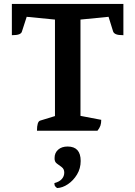

<svg xmlns="http://www.w3.org/2000/svg" viewBox="-20 -661 684 971"><path d="M167 0Q167 -46 183 -51L258 -74V-562L115 -576L91 -502Q89 -493 77.5 -488Q66 -483 40 -483V-641H604V-483Q578 -483 566.5 -488Q555 -493 552 -502L529 -576L387 -562V-75L492 -55Q492 -38 488 -26Q484 -14 473 0ZM269 290Q263 286 259 281Q255 276 255 265Q281 258 293 244Q305 230 305 212Q305 194 292.5 184.5Q280 175 267.5 166Q255 157 256 138Q256 112 274 96Q292 80 322 80Q388 80 388 153Q388 191 369.5 221.5Q351 252 323.5 270.5Q296 289 269 290Z"/></svg>

Font: Petrona
Style: Bold
Weight: 700
Designer: Ringo R. Seeber
Foundry: Ringo R. Seeber
Version: Version 2.001; ttfautohint (v1.8.3)